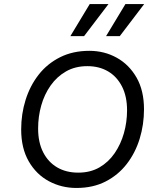

<svg xmlns="http://www.w3.org/2000/svg" viewBox="-20 -922 782 952"><path d="M359 10Q285 10 222.5 -23.5Q160 -57 122.5 -122Q85 -187 85 -280Q85 -357 107 -427Q129 -497 171.5 -551.5Q214 -606 277.5 -638Q341 -670 423 -670Q497 -670 558.5 -636Q620 -602 657 -537.5Q694 -473 694 -380Q694 -304 672.5 -234Q651 -164 608.5 -109Q566 -54 503.5 -22Q441 10 359 10ZM368 -66Q428 -66 473 -92Q518 -118 548.5 -162.5Q579 -207 594.5 -262Q610 -317 610 -375Q610 -444 585 -493Q560 -542 516 -568Q472 -594 413 -594Q353 -594 307.5 -568Q262 -542 231 -498Q200 -454 184.5 -399Q169 -344 169 -285Q169 -216 194 -167Q219 -118 263.5 -92Q308 -66 368 -66ZM506 -743 602 -902H695L574 -743ZM329 -743 425 -902H518L397 -743Z"/></svg>

Font: Work Sans
Style: Italic
Weight: 400
Italic angle: -13°
Designer: Wei Huang
Foundry: Wei Huang
Version: Version 2.012